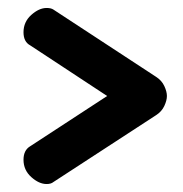

<svg xmlns="http://www.w3.org/2000/svg" viewBox="-20 -518 460 482"><path d="M97 -56Q78 -56 58.5 -73.5Q39 -91 39 -117Q39 -141 56 -151L249 -277L56 -404Q39 -413 39 -437Q39 -463 58.5 -480.5Q78 -498 97 -498Q108 -498 114 -494L372 -325Q386 -316 392.5 -302Q399 -288 399 -277Q399 -266 392.5 -252Q386 -238 372 -229L114 -61Q108 -56 97 -56Z"/></svg>

Font: Dosis
Style: Bold
Weight: 700
Designer: EdgarTolentino, PabloImpallari, IginoMarini
Foundry: EdgarTolentino, PabloImpallari, IginoMarini
Version: Version 3.001; ttfautohint (v1.8.2)